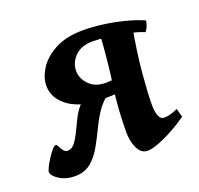

<svg xmlns="http://www.w3.org/2000/svg" viewBox="-97 -558 707 681"><g transform="rotate(-20 256.5 -217.0)"><path d="M301.3 -63Q301.3 -101.1 304.2 -147.7Q307.1 -194.3 314 -237.8Q318.8 -271.5 323 -309.3Q327.1 -347.2 329.6 -379.2Q332 -411.1 332 -426.8L423.8 -437.5L451.7 -418.9Q432.6 -315.9 426.3 -239.5Q419.9 -163.1 419.9 -124.5Q419.9 -97.7 426.5 -82.3Q433.1 -66.9 444.8 -66.9Q457 -66.9 470.5 -70.6Q483.9 -74.2 497.6 -80.6L506.3 -48.3Q478 -28.3 447.8 -12Q417.5 4.4 391.6 13.9Q365.7 23.4 350.6 23.4Q333 23.4 322 9.3Q311 -4.9 306.2 -25.1Q301.3 -45.4 301.3 -63ZM487.3 -374.5Q462.9 -384.8 427.2 -392.3Q391.6 -399.9 356.4 -404.1Q321.3 -408.2 299.3 -408.2Q255.4 -408.2 231.9 -384Q208.5 -359.9 208.5 -329.1Q208.5 -300.8 231.2 -277.3Q253.9 -253.9 292 -253.9Q304.2 -253.9 322.3 -255.4Q340.3 -256.8 351.1 -262.7L335 -209Q318.8 -204.6 297.9 -203.9Q276.9 -203.1 250 -203.1Q205.1 -203.1 169.2 -217.5Q133.3 -231.9 112.3 -257.6Q91.3 -283.2 91.3 -316.4Q91.3 -346.7 111.8 -379.2Q132.3 -411.6 174.6 -434.3Q216.8 -457 281.2 -457Q316.9 -457 357.7 -451.4Q398.4 -445.8 436.5 -435.8Q474.6 -425.8 502.9 -413.1Q500 -390.6 487.3 -374.5ZM214.4 -228 303.2 -220.7Q272 -207 251 -179Q230 -150.9 213.9 -116.9Q197.8 -83 180.4 -51.8Q163.1 -20.5 138.9 -0.2Q114.7 20 77.6 20Q44.4 20 19.8 4.4Q-4.9 -11.2 -4.9 -25.9Q-4.9 -30.8 1.5 -43.7Q7.8 -56.6 17.3 -71.5Q26.9 -86.4 36.1 -96.9Q45.4 -107.4 50.8 -107.4Q54.2 -107.4 58.3 -99.1Q62.5 -90.8 68.8 -82.3Q75.2 -73.7 84 -73.7Q99.6 -73.7 111.3 -88.6Q123 -103.5 133.5 -125.7Q144 -147.9 155.5 -170.7Q167 -193.4 181.2 -209.7Q195.3 -226.1 214.4 -228Z"/></g></svg>

Font: Gentium Plus
Style: Bold Italic
Weight: 700
Italic angle: -8°
Designer: Victor Gaultney, Annie Olsen, Iska Routamaa, Becca Hirsbrunner
Foundry: SIL International
Version: Version 6.101